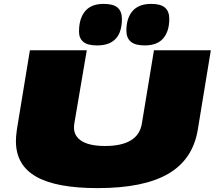

<svg xmlns="http://www.w3.org/2000/svg" viewBox="-20 -959 1106 989"><path d="M483 10Q269 10 165.5 -49.5Q62 -109 62 -232Q62 -243 63 -256.5Q64 -270 67 -292L134 -700H427L363 -324Q353 -267 394 -237Q435 -207 521 -207Q693 -207 711 -324L773 -700H1066L999 -292Q974 -138 847 -64Q720 10 483 10ZM725 -725Q676 -725 653.5 -744.5Q631 -764 631 -801Q631 -866 663 -902.5Q695 -939 759 -939Q808 -939 830 -919.5Q852 -900 852 -862Q852 -798 821 -761.5Q790 -725 725 -725ZM480 -725Q431 -725 409 -743.5Q387 -762 387 -796Q387 -864 418.5 -901.5Q450 -939 514 -939Q564 -939 586 -919.5Q608 -900 608 -862Q608 -725 480 -725Z"/></svg>

Font: Georama ExtraExtended Black
Style: Italic
Weight: 900
Width: 8
Italic angle: -9°
Designer: Jean-Baptiste Levee
Foundry: Production Type
Version: Version 1.000